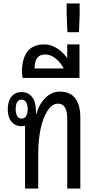

<svg xmlns="http://www.w3.org/2000/svg" viewBox="-20 -1091 546 1111"><path d="M125 0V-363.8Q116.2 -360.8 105 -360.8Q68.4 -360.8 46.6 -387Q24.9 -413.1 24.9 -458Q24.9 -504.9 45.9 -531.5Q66.9 -558.1 105 -558.1Q144 -558.1 166 -529.3Q188 -500.5 188 -448.2V-431.2H189.9Q208 -492.2 244.4 -526.6Q280.8 -561 327.1 -561Q385.3 -561 415 -522.5Q444.8 -483.9 444.8 -412.1V0H369.1V-403.8Q369.1 -491.2 315.9 -491.2Q281.7 -491.2 255.1 -450.4Q228.5 -409.7 214.8 -344.5Q201.2 -279.3 201.2 -203.1V0ZM105 -404.8Q122.6 -404.8 131.3 -419.4Q140.1 -434.1 140.1 -459Q140.1 -484.4 131.3 -499.3Q122.6 -514.2 105 -514.2Q70.8 -514.2 70.8 -459Q70.8 -434.6 79.3 -419.7Q87.9 -404.8 105 -404.8Z M110.4 -640.1 106.9 -674.8Q106.9 -710 113.8 -738Q120.6 -766.1 135.3 -788.1Q149.9 -810.1 175.5 -822Q201.2 -834 236.3 -834Q273.4 -834 307.6 -813Q341.8 -792 369.1 -754.9V-834H439.9V-640.1ZM180.2 -694.8H349.1Q329.6 -730.5 301.3 -753.2Q272.9 -775.9 240.2 -775.9Q180.2 -775.9 180.2 -694.8Z M365.7 -1070.8H440.9V-1006.8L437 -904.8H370.1L365.7 -1006.8Z"/></svg>

Font: Noto Sans Thai Looped ExtraCond
Style: Regular
Weight: 400
Width: 2
Designer: Sasikarn Vongin, Ben Mitchell
Foundry: The Fontpad Ltd
Version: Version 1.00